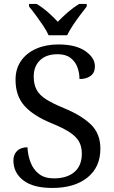

<svg xmlns="http://www.w3.org/2000/svg" viewBox="-20 -929 571 959"><path d="M241.2 9.8Q145.5 9.8 96.2 -28.3Q46.9 -66.4 46.9 -127.9Q46.9 -157.2 65.4 -175.3Q84 -193.4 117.2 -193.4Q119.1 -153.3 132.8 -117.7Q146.5 -82 174.8 -60.1Q203.1 -38.1 249 -38.1Q314.5 -38.1 351.6 -69.8Q388.7 -101.6 388.7 -161.1Q388.7 -197.3 374.5 -222.2Q360.4 -247.1 327.6 -268.6Q294.9 -290 237.3 -313.5Q146.5 -350.6 102.1 -400.4Q57.6 -450.2 57.6 -530.3Q57.6 -585.9 85.4 -625.5Q113.3 -665 161.6 -686Q210 -707 271.5 -707Q358.4 -707 406.2 -673.8Q454.1 -640.6 454.1 -597.7Q454.1 -566.4 433.1 -550.3Q412.1 -534.2 377 -534.2Q377 -564.5 366.7 -592.8Q356.4 -621.1 332.5 -639.6Q308.6 -658.2 267.6 -658.2Q210.9 -658.2 179.7 -627.9Q148.4 -597.7 148.4 -546.9Q148.4 -507.8 162.6 -481Q176.8 -454.1 210 -433.1Q243.2 -412.1 299.8 -388.7Q385.7 -353.5 433.6 -307.6Q481.4 -261.7 481.4 -186.5Q481.4 -93.8 416.5 -42Q351.6 9.8 241.2 9.8ZM222.7 -752.9Q212.9 -775.4 195.3 -801.3Q177.7 -827.1 159.2 -852.5Q140.6 -877.9 125 -896.5V-909.2H163.1Q191.4 -892.6 219.2 -868.2Q247.1 -843.8 268.6 -820.3Q291 -843.8 319.3 -868.2Q347.7 -892.6 375 -909.2H413.1V-896.5Q398.4 -877.9 379.4 -852.5Q360.4 -827.1 343.3 -801.3Q326.2 -775.4 315.4 -752.9Z"/></svg>

Font: Noto Serif Todhri
Style: Regular
Weight: 400
Designer: Mikhail Merkuryev
Version: Version 1.000; ttfautohint (v1.8.4.7-5d5b)